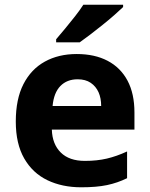

<svg xmlns="http://www.w3.org/2000/svg" viewBox="-20 -786 637 816"><path d="M306 -556.4Q382.4 -556.4 437.3 -527.6Q492.3 -498.8 521.9 -443.4Q551.4 -388 551.4 -307.7V-235.1H200.3Q202.3 -173.4 238.3 -137.8Q274.2 -102.2 340.8 -102.2Q392.4 -102.2 434 -112Q475.7 -121.8 520.1 -142.3V-28.7Q479.7 -8.8 435.1 0.6Q390.6 10 325.2 10Q244.3 10 181.6 -20.1Q118.8 -50.2 82.9 -112.6Q47.1 -175 47.1 -269.5Q47.1 -364.8 79.6 -428.4Q112.2 -492 170.6 -524.2Q228.9 -556.4 306 -556.4ZM309.9 -449Q264.6 -449 236.6 -420.4Q208.7 -391.8 203.5 -335.6H410Q410 -368.8 398.8 -394Q387.5 -419.1 365.4 -434.1Q343.3 -449 309.9 -449ZM503.2 -756Q488.7 -742 465.6 -721.7Q442.5 -701.4 415.6 -679.9Q388.7 -658.4 363.3 -638.9Q337.9 -619.4 318.7 -606H218.6V-619.2Q234.8 -638.2 256.3 -663.9Q277.7 -689.6 299 -716.8Q320.3 -744 334.3 -766H503.2Z"/></svg>

Font: Noto Sans Khmer UI
Style: Regular
Weight: 400
Designer: Danh Hong and the Monotype Design Team
Foundry: Monotype Imaging Inc.
Version: Version 2.002